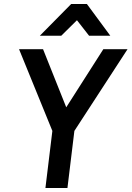

<svg xmlns="http://www.w3.org/2000/svg" viewBox="-20 -948 663 968"><path d="M339 -928H418L536 -768H429L368 -846L289 -768H181ZM209 0 244 -288 76 -700H197L314 -407L501 -700H623L355 -288L320 0Z"/></svg>

Font: Haskoy SemiBold
Style: Italic
Weight: 600
Designer: Ertekin Erdin
Foundry: Ertekin Erdin
Version: Version 2.000; ttfautohint (v1.8.4.7-5d5b)